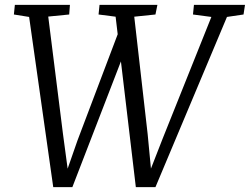

<svg xmlns="http://www.w3.org/2000/svg" viewBox="-20 -763 1026 788"><path d="M198.5 5 99.5 -693.5 37 -703.5 41 -743H267L264 -703.5L178 -695L238.5 -213L262.5 -34.5L245.5 -36L298 -186.5L464 -625L479 -518L277 5ZM537.5 5 454.5 -694.5 384.5 -703.5 388.5 -743H626L618 -703.5L531 -694.5L586 -212.5L603 -34.5L586 -36.5L648.5 -196.5L847.5 -693.5L772 -703.5L776 -743H985.5L979.5 -703.5L911.5 -693.5L618 5Z"/></svg>

Font: Merriweather 20pt Light
Style: Italic
Weight: 300
Italic angle: -7.8°
Version: Version 2.101